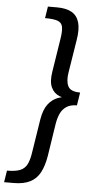

<svg xmlns="http://www.w3.org/2000/svg" viewBox="-78 -889 489 1029"><g transform="rotate(5 167.0 -374.0)"><path d="M186 -853Q236 -853 265.5 -836Q295 -819 305.5 -782.5Q316 -746 306 -687L278 -512Q270 -465 283.5 -437Q297 -409 349 -409L338 -339Q303 -339 281.5 -324.5Q260 -310 249 -285.5Q238 -261 233 -230L206 -55Q197 -1 178 34.5Q159 70 124.5 87.5Q90 105 36 105H-15L-5 42Q40 42 65 32Q90 22 102.5 -2Q115 -26 121 -69L149 -247Q158 -301 180.5 -330Q203 -359 234.5 -370Q266 -381 303 -381L307 -368Q271 -368 241 -380Q211 -392 196.5 -422.5Q182 -453 191 -508L219 -686Q226 -729 221.5 -751.5Q217 -774 195 -782Q173 -790 127 -790L137 -853Z"/></g></svg>

Font: Bitter Thin Medium
Style: Italic
Weight: 500
Italic angle: -9°
Version: Version 3.021